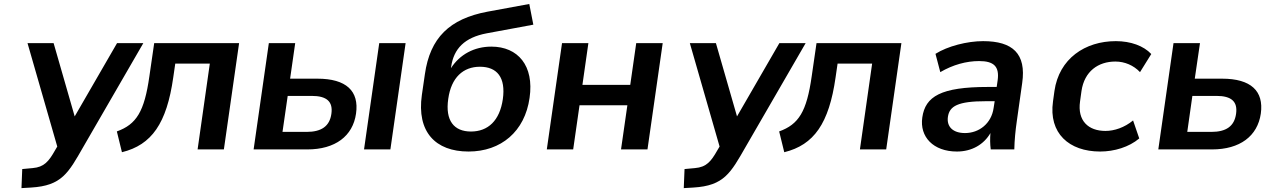

<svg xmlns="http://www.w3.org/2000/svg" viewBox="-20 -758 6443 974"><path d="M259.3 4.4C227.1 61.5 203.6 89.8 145.5 94.7L92.8 99.6L88.9 196.3L137.7 193.4C293.5 184.1 326.7 119.6 402.8 -13.2L707 -539.1H573.7L358.9 -167.5L252 -539.1H119.6L270.5 -14.6Z M598.6 14.2C749.5 -22.9 825.7 -131.8 858.9 -365.2L869.1 -435.5H1044.4L982.4 0H1115.7L1192.9 -539.1H762.2L737.8 -371.1C712.4 -191.4 671.9 -127 572.8 -91.3Z M1539.1 0C1680.2 0 1770 -67.4 1786.1 -181.6C1802.7 -296.4 1736.3 -358.9 1590.3 -358.9H1451.7L1477.5 -539.1H1343.8L1266.6 0ZM1960.4 0 2037.6 -539.1H1903.8L1826.7 0ZM1439.5 -271.5H1561C1637.7 -271.5 1669.9 -242.7 1661.1 -180.7C1652.3 -117.7 1610.8 -88.9 1535.2 -88.9H1413.1Z M2356.9 10.7C2521.5 10.7 2642.6 -90.8 2666.5 -261.7C2690.4 -424.8 2607.4 -521.5 2472.7 -521.5C2385.7 -521.5 2312 -481.4 2267.6 -412.1L2268.6 -418.9C2281.7 -511.7 2337.4 -567.9 2448.7 -588.9L2685.5 -632.8L2665 -737.8L2452.6 -698.7C2260.7 -662.6 2161.6 -566.4 2135.3 -380.9L2120.1 -276.4C2093.3 -89.4 2188.5 10.7 2356.9 10.7ZM2369.1 -90.8C2283.2 -90.8 2237.8 -146 2253.9 -256.3C2269 -365.2 2330.1 -419.4 2414.6 -419.4C2501.5 -419.4 2546.4 -365.2 2530.8 -254.9C2515.1 -146 2455.6 -90.8 2369.1 -90.8Z M2887.7 0 2919.9 -224.1H3162.6L3130.4 0H3264.6L3341.8 -539.1H3207.5L3177.2 -327.6H2934.6L2964.8 -539.1H2831.1L2753.9 0Z M3619.1 4.4C3586.9 61.5 3563.5 89.8 3505.4 94.7L3452.6 99.6L3448.7 196.3L3497.6 193.4C3653.3 184.1 3686.5 119.6 3762.7 -13.2L4066.9 -539.1H3933.6L3718.8 -167.5L3611.8 -539.1H3479.5L3630.4 -14.6Z M3958.5 14.2C4109.4 -22.9 4185.5 -131.8 4218.8 -365.2L4229 -435.5H4404.3L4342.3 0H4475.6L4552.7 -539.1H4122.1L4097.7 -371.1C4072.3 -191.4 4031.7 -127 3932.6 -91.3Z M4834.5 10.7C4910.6 10.7 4971.2 -25.4 5004.4 -83C5002 -55.2 5002.4 -27.3 5005.9 0H5125.5C5126.5 -47.9 5131.3 -96.2 5138.2 -143.6L5165.5 -336.9C5187 -485.8 5117.2 -549.3 4967.3 -549.3C4886.7 -549.3 4787.1 -523.9 4725.6 -484.9L4750 -392.1C4814.5 -429.7 4882.3 -448.2 4946.8 -448.2C5021 -448.2 5050.8 -421.4 5041 -350.6L5036.1 -316.9H4991.7C4753.4 -316.9 4673.8 -269 4658.7 -162.1C4644.5 -64 4714.4 10.7 4834.5 10.7ZM4875.5 -83C4814 -83 4781.7 -115.2 4788.6 -165C4796.4 -219.7 4838.9 -244.6 4981.9 -244.6H5025.9L5020.5 -210C5009.3 -131.3 4946.8 -83 4875.5 -83Z M5561 10.7C5632.3 10.7 5707.5 -11.7 5759.3 -55.7L5728 -147C5684.1 -110.8 5632.8 -93.8 5587.9 -93.8C5501.5 -93.8 5444.8 -145 5459 -243.7L5466.3 -296.4C5481 -396.5 5551.3 -445.8 5638.2 -445.8C5685.1 -445.8 5730.5 -426.8 5763.2 -392.1L5820.3 -483.9C5781.7 -525.4 5715.8 -549.3 5640.6 -549.3C5484.4 -549.3 5352.5 -460.4 5329.1 -296.4L5321.8 -243.7C5298.8 -82 5403.3 10.7 5561 10.7Z M6128.4 0C6270 0 6359.4 -67.4 6376 -181.6C6392.1 -296.4 6325.7 -358.9 6179.7 -358.9H6041L6067.4 -539.1H5933.1L5856 0ZM6028.8 -271.5H6150.9C6227.1 -271.5 6259.3 -242.7 6250.5 -180.7C6241.7 -117.7 6200.7 -88.9 6124.5 -88.9H6002.9Z"/></svg>

Font: Winston SemiBold
Style: Italic
Weight: 600
Italic angle: -8.13011°
Designer: Vernon Adams, Kim Jin-seong, David Berlow, Cristiano Sobral
Foundry: The Winston Project Authors
Version: Version 3.004